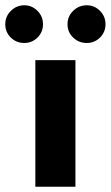

<svg xmlns="http://www.w3.org/2000/svg" viewBox="-82 -708 420 728"><path d="M-62 -616Q-62 -646 -40.5 -667Q-19 -688 10 -688Q39 -688 60 -667Q81 -646 81 -616Q81 -586 60 -565.5Q39 -545 10 -545Q-20 -545 -41 -565.5Q-62 -586 -62 -616ZM174 -616Q174 -646 195.5 -667Q217 -688 247 -688Q276 -688 297 -667Q318 -646 318 -616Q318 -586 297 -565.5Q276 -545 247 -545Q217 -545 195.5 -565.5Q174 -586 174 -616ZM52 -480H204V0H52Z"/></svg>

Font: Prompt SemiBold
Style: Regular
Weight: 600
Designer: Katatrad Team
Foundry: CadsonDemak
Version: Version 1.001